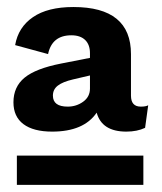

<svg xmlns="http://www.w3.org/2000/svg" viewBox="-20 -683 459 544"><path d="M22.9 -555.2Q31.7 -606 73.5 -634.5Q115.2 -663.1 188 -663.1Q351.1 -663.1 351.1 -529.8V-412.1Q351.1 -380.9 378.9 -380.9Q393.6 -380.9 399.9 -384.8L391.1 -320.8Q368.7 -310.1 337.9 -310.1Q268.6 -310.1 253.9 -363.8Q217.3 -310.1 127.9 -310.1Q74.7 -310.1 46.4 -331.3Q18.1 -352.5 18.1 -393.1Q18.1 -437 49.6 -462.9Q81.1 -488.8 152.8 -502.9L234.9 -519V-532.2Q234.9 -556.6 221.2 -569.8Q207.5 -583 182.1 -583Q127.4 -583 116.2 -529.8ZM27.8 -159.2V-242.2H386.2V-159.2ZM129.9 -412.1Q129.9 -380.9 171.9 -380.9Q196.3 -380.9 215.6 -394.8Q234.9 -408.7 234.9 -432.1V-469.2L187 -458Q157.7 -451.2 143.8 -440.4Q129.9 -429.7 129.9 -412.1Z"/></svg>

Font: Human Sans
Style: Bold
Weight: 700
Designer: Tim Radville
Foundry: Continuum
Version: Version 1.000;FEAKit 1.0